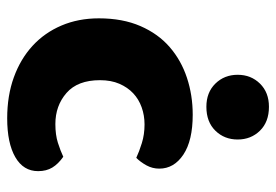

<svg xmlns="http://www.w3.org/2000/svg" viewBox="-137 -616 768 534"><g transform="rotate(90 247.0 -349.0)"><path d="M326 -367Q301 -367 278.5 -359Q256 -351 239.5 -335.5Q223 -320 213 -297Q203 -274 203 -243Q203 -181 238.5 -150Q274 -119 325 -119Q355 -119 377 -126Q399 -133 416 -141Q436 -127 446 -110.5Q456 -94 456 -71Q456 -30 417 -7.5Q378 15 309 15Q246 15 195 -3.5Q144 -22 107.5 -55.5Q71 -89 51 -136Q31 -183 31 -240Q31 -306 52.5 -355.5Q74 -405 111 -437Q148 -469 196.5 -485Q245 -501 299 -501Q371 -501 410 -475Q449 -449 449 -408Q449 -389 440 -372.5Q431 -356 419 -344Q402 -352 378 -359.5Q354 -367 326 -367ZM188 -626Q188 -663 212.5 -688Q237 -713 277 -713Q319 -713 343.5 -688Q368 -663 368 -626Q368 -589 343.5 -564Q319 -539 277 -539Q237 -539 212.5 -564Q188 -589 188 -626Z"/></g></svg>

Font: Baloo
Style: Regular
Weight: 400
Designer: Sarang Kulkarni and Ek Type
Foundry: Ek Type
Version: Version 1.100;PS 1.000;hotconv 1.0.88;makeotf.lib2.5.647800;